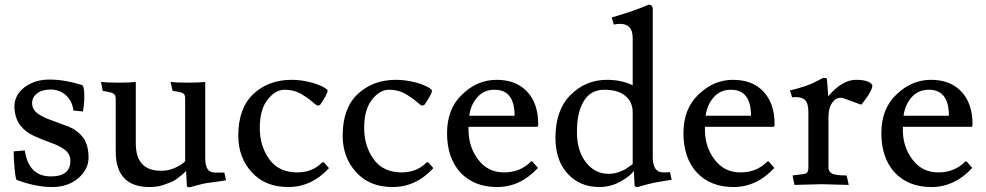

<svg xmlns="http://www.w3.org/2000/svg" viewBox="-20 -780 4173 813"><path d="M196 -33Q278 -33 278 -99Q278 -128 254 -146Q230 -164 194 -176Q160 -188 125 -204Q90 -219 66 -249Q42 -280 41 -330Q42 -380 86 -412Q130 -444 192 -443Q254 -443 327 -420Q337 -414 337 -376Q337 -338 331 -308L291 -312Q286 -352 260 -376Q234 -400 196 -401Q158 -401 138 -385Q116 -369 116 -343Q116 -317 140 -299Q164 -282 200 -270Q234 -258 270 -244Q306 -230 330 -200Q354 -169 355 -116Q356 -64 312 -26Q268 12 200 12Q132 12 51 -18Q46 -21 42 -64Q38 -107 38 -134V-139L85 -143Q101 -33 196 -33Z M613 12Q470 12 470 -139V-361Q470 -378 460 -384Q450 -390 415 -395L408 -433Q435 -430 481 -430Q527 -430 555 -433V-173Q555 -57 661 -57Q689 -56 718 -68Q747 -80 764 -97V-361Q765 -379 755 -385Q745 -391 711 -395L702 -433Q727 -430 775 -430Q823 -430 849 -433V-112Q849 -79 859 -64Q869 -49 894 -49H930L937 -17Q925 -14 893 -10Q861 -6 850 -4Q839 -2 817 4Q795 10 784 13Q771 13 771 6L768 -56Q752 -40 746 -36Q739 -32 729 -23Q719 -15 707 -10Q695 -5 681 0Q651 12 613 12Z M1254 -383Q1224 -400 1185 -400Q1146 -400 1113 -358Q1080 -316 1080 -238Q1080 -162 1120 -106Q1160 -50 1239 -50Q1302 -50 1343 -91Q1345 -93 1348 -93Q1351 -93 1353 -91L1373 -68Q1299 12 1201 12Q1103 12 1047 -50Q989 -112 989 -206Q989 -322 1053 -382Q1117 -442 1215 -442Q1257 -442 1301 -430Q1345 -418 1366 -400Q1367 -398 1367 -396Q1367 -382 1336 -337Q1331 -333 1325 -333Q1319 -334 1301 -350Q1283 -366 1254 -383Z M1696 -383Q1666 -400 1627 -400Q1588 -400 1555 -358Q1522 -316 1522 -238Q1522 -162 1562 -106Q1602 -50 1681 -50Q1744 -50 1785 -91Q1787 -93 1790 -93Q1793 -93 1795 -91L1815 -68Q1741 12 1643 12Q1545 12 1489 -50Q1431 -112 1431 -206Q1431 -322 1495 -382Q1559 -442 1657 -442Q1699 -442 1743 -430Q1787 -418 1808 -400Q1809 -398 1809 -396Q1809 -382 1778 -337Q1773 -333 1767 -333Q1761 -334 1743 -350Q1725 -366 1696 -383Z M2159 -290Q2159 -400 2074 -400Q2029 -400 2001 -368Q1973 -336 1967 -290ZM2254 -243H1964V-230Q1964 -158 2005 -104Q2046 -50 2114 -50Q2182 -50 2226 -94Q2229 -97 2231 -97Q2233 -97 2236 -94L2258 -69Q2183 12 2085 12Q1987 12 1929 -50Q1873 -112 1873 -216Q1873 -320 1937 -380Q2001 -442 2083 -442Q2165 -442 2212 -392Q2259 -342 2259 -254Q2259 -243 2254 -243Z M2659 -305Q2659 -348 2628 -374Q2597 -400 2539 -400Q2481 -400 2452 -352Q2423 -304 2423 -224Q2422 -144 2460 -94Q2498 -44 2557 -44Q2582 -44 2602 -52Q2622 -60 2629 -64Q2638 -70 2659 -85ZM2744 -115Q2744 -50 2788 -50H2800L2817 -51L2824 -19L2753 -7Q2728 -2 2680 12Q2667 12 2667 4L2664 -56Q2646 -32 2605 -10Q2564 12 2518 12Q2436 12 2384 -44Q2332 -100 2332 -197Q2332 -314 2396 -378Q2460 -442 2550 -442Q2611 -442 2659 -419V-620Q2659 -679 2605 -679Q2592 -679 2579 -676L2570 -706Q2673 -736 2726 -760Q2744 -760 2744 -741Z M3160 -290Q3160 -400 3075 -400Q3030 -400 3002 -368Q2974 -336 2968 -290ZM3255 -243H2965V-230Q2965 -158 3006 -104Q3047 -50 3115 -50Q3183 -50 3227 -94Q3230 -97 3232 -97Q3234 -97 3237 -94L3259 -69Q3184 12 3086 12Q2988 12 2930 -50Q2874 -112 2874 -216Q2874 -320 2938 -380Q3002 -442 3084 -442Q3166 -442 3213 -392Q3260 -342 3260 -254Q3260 -243 3255 -243Z M3349 -369 3334 -368 3325 -397Q3395 -414 3428 -431Q3461 -448 3465 -450Q3478 -450 3481 -448Q3482 -446 3487 -372Q3546 -442 3604 -442Q3662 -442 3674 -419Q3674 -397 3639 -352Q3628 -337 3626 -337L3546 -366H3540Q3518 -366 3503 -344Q3488 -322 3488 -282V-71Q3488 -53 3503 -45Q3518 -37 3565 -37L3574 3L3458 0L3344 3L3336 -37Q3383 -42 3393 -46Q3403 -50 3403 -71V-305Q3403 -341 3390 -355Q3377 -369 3349 -369Z M3998 -290Q3998 -400 3913 -400Q3868 -400 3840 -368Q3812 -336 3806 -290ZM4093 -243H3803V-230Q3803 -158 3844 -104Q3885 -50 3953 -50Q4021 -50 4065 -94Q4068 -97 4070 -97Q4072 -97 4075 -94L4097 -69Q4022 12 3924 12Q3826 12 3768 -50Q3712 -112 3712 -216Q3712 -320 3776 -380Q3840 -442 3922 -442Q4004 -442 4051 -392Q4098 -342 4098 -254Q4098 -243 4093 -243Z"/></svg>

Font: Lusitana
Style: Regular
Weight: 400
Designer: Ana Paula Megda
Foundry: Ana Paula Megda
Version: Version 1.001; ttfautohint (v1.4.1)